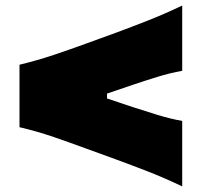

<svg xmlns="http://www.w3.org/2000/svg" viewBox="-20 -706 727 692"><path d="M636.7 -34.2Q572.3 -64.9 512 -88.4Q451.7 -111.8 398.4 -131.3L288.1 -171.4Q235.4 -190.9 175 -211.7Q114.7 -232.4 50.3 -247.6V-472.7Q114.7 -488.3 175 -508.5Q235.4 -528.8 288.6 -548.3L398.9 -588.4Q451.7 -607.9 512 -631.6Q572.3 -655.3 636.7 -686V-450.7Q592.3 -442.9 548.8 -429.4Q505.4 -416 460.4 -400.9L365.7 -368.7V-351.1L459.5 -319.8Q503.9 -305.2 548.1 -291.7Q592.3 -278.3 636.7 -270Z"/></svg>

Font: Pinar-DS3-FD Black
Style: Regular
Weight: 900
Designer: Amin Abedi
Version: Version 3.000